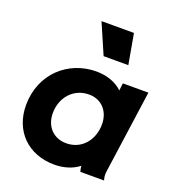

<svg xmlns="http://www.w3.org/2000/svg" viewBox="-150 -947 969 1073"><g transform="rotate(20 334.5 -410.0)"><path d="M295 12C349 12 401 -3 440 -34C440 -23 442 -13 446 0H587C581 -20 580 -34 583 -54L652 -546H500L495 -502C457 -538 403 -558 339 -558C175 -558 33 -436 33 -247C33 -94 138 12 295 12ZM189 -256C189 -351 254 -423 345 -423C420 -423 469 -367 469 -291C469 -197 408 -123 317 -123C240 -123 189 -177 189 -256ZM269 -832 347 -652H494L462 -832Z"/></g></svg>

Font: Mluvka ExtraBold
Style: Italic
Weight: 800
Italic angle: -8°
Designer: Modified by Jiří Krblich, Original typeface by Gumpita Rahayu
Foundry: Gumpita Rahayu & Jiří Krblich
Version: Version 2.000;Glyphs 3.1.1 (3134)